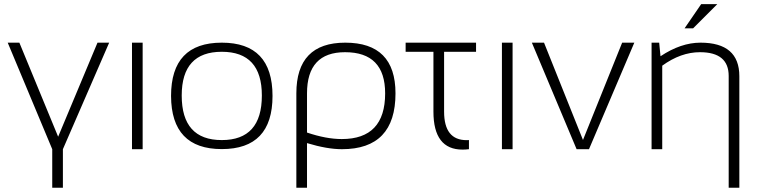

<svg xmlns="http://www.w3.org/2000/svg" viewBox="-20 -718 3656 924"><path d="M17.1 -512.7H73.2L259.8 -60.1L449.2 -512.7H505.4L282.7 0V185.5H231.4V0Z M666.5 -512.7V0H615.2V-512.7Z M1047.4 -43.9Q1240.2 -43.9 1240.2 -258.3Q1240.2 -468.8 1047.4 -468.8Q854.5 -468.8 854.5 -258.3Q854.5 -43.9 1047.4 -43.9ZM803.2 -256.3Q803.2 -512.7 1047.4 -512.7Q1291.5 -512.7 1291.5 -256.3Q1291.5 -0.5 1047.4 -0.5Q804.2 -0.5 803.2 -256.3Z M1457.5 -80.1Q1549.8 -48.8 1625 -48.8Q1833.5 -48.8 1833.5 -268.6Q1833.5 -466.8 1640.6 -466.8Q1457.5 -466.8 1457.5 -268.6ZM1641.6 -512.7Q1883.3 -512.7 1883.3 -268.6Q1883.3 0 1625.5 0Q1554.2 0 1457.5 -29.3V185.5H1406.2V-268.6Q1406.2 -512.7 1641.6 -512.7Z M1932.1 -512.7H2271V-468.8H2117.2V-180.7Q2117.2 -43.5 2225.6 -43.5Q2231 -43.5 2236.8 -43.9V0Q2220.7 2 2206.1 2Q2065.9 2 2065.9 -180.7V-468.8H1932.1Z M2446.8 -512.7V0H2395.5V-512.7Z M2539.6 -512.7H2598.1L2785.6 -44.4L2974.1 -512.7H3032.7L2814.5 0H2754.9Z M3115.7 0V-512.7H3152.3L3158.7 -447.3Q3256.8 -512.7 3351.1 -512.7Q3538.1 -512.7 3538.1 -351.1V185.5H3486.8V-352.5Q3486.8 -466.8 3348.6 -466.8Q3256.3 -466.8 3167 -401.9V0ZM3354.5 -698.2H3432.1L3315.4 -581.5H3274.4Z"/></svg>

Font: Sansation Light
Style: Light
Weight: 300
Designer: Bernd Montag
Version: Version 1.301